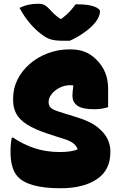

<svg xmlns="http://www.w3.org/2000/svg" viewBox="-20 -983 640 1023"><path d="M353 -720Q400 -720 433 -706.5Q466 -693 494 -665Q556 -603 556 -513V-412Q541 -407 522.5 -404Q504 -401 481 -401Q420 -401 393 -419.5Q366 -438 366 -473Q366 -495 371 -528Q364 -529 354 -529Q324 -529 297.5 -515.5Q271 -502 255 -481.5Q239 -461 239 -440V-436Q240 -419 251 -408.5Q262 -398 297 -387L393 -357Q464 -335 502 -303.5Q540 -272 554 -240Q568 -208 568 -182V-171Q568 -77 496.5 -28.5Q425 20 302 20Q133 20 75 -41Q56 -61 46 -94.5Q36 -128 36 -175Q36 -198 38 -217.5Q40 -237 43 -250H49Q103 -214 163.5 -193.5Q224 -173 300 -173Q330 -173 353.5 -176.5Q377 -180 393 -187V-190Q381 -223 329 -240L236 -270Q164 -294 123.5 -320Q83 -346 66.5 -377.5Q50 -409 50 -447V-460Q50 -512 73 -558.5Q96 -605 137.5 -641.5Q179 -678 234 -699Q289 -720 353 -720ZM352 -766H312Q276 -766 252.5 -772.5Q229 -779 200 -801Q168 -825 138 -860.5Q108 -896 84 -941Q109 -953 133 -958Q157 -963 183 -963Q209 -963 222.5 -953Q236 -943 246 -932Q256 -920 268.5 -908.5Q281 -897 300 -883H308Q337 -905 354.5 -925Q372 -945 383 -960H389Q452 -960 482.5 -948Q513 -936 513 -922Q513 -912 507.5 -897Q502 -882 489 -865Q467 -837 429 -810Q391 -783 352 -766Z"/></svg>

Font: Recursive Sn Csl St Blk
Style: Regular
Weight: 900
Version: Version 1.079;hotconv 1.0.112;makeotfexe 2.5.65598; ttfautoh